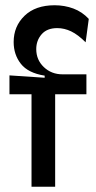

<svg xmlns="http://www.w3.org/2000/svg" viewBox="-20 -711 367 731"><path d="M100 0V-352H16V-424L150 -415V-423Q87 -433 59.5 -468Q32 -503 32 -551Q32 -611 73.5 -651Q115 -691 188 -691Q226 -691 259.5 -678.5Q293 -666 318 -639L306 -550Q277 -579 251 -591.5Q225 -604 198 -604Q159 -604 138.5 -580.5Q118 -557 118 -524Q118 -483 147 -455.5Q176 -428 218 -428H309V-352H190V0Z"/></svg>

Font: Bricolage Grotesque 48pt
Style: Regular
Weight: 400
Designer: Mathieu Triay
Foundry: Atelier Triay
Version: Version 1.000; ttfautohint (v1.8.4.7-5d5b);gftools[0.9.32]